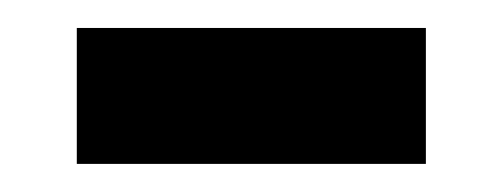

<svg xmlns="http://www.w3.org/2000/svg" viewBox="-20 -337 362 138"><path d="M35.2 -219.2V-316.9H286.1V-219.2Z"/></svg>

Font: f4411469720       
Style: Regular
Weight: 600
Foundry: Ascender Corporation
Version: Version 1.10